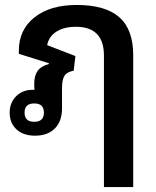

<svg xmlns="http://www.w3.org/2000/svg" viewBox="-20 -539 630 774"><path d="M399 215V-315Q399 -431 286 -431Q238 -431 207.5 -411.5Q177 -392 170 -357L284 -313L277 -254Q250 -249 240 -233.5Q230 -218 230 -184V-102Q230 -50 201 -21Q172 8 121 8Q74 8 46.5 -17.5Q19 -43 19 -85Q19 -125 45 -151Q71 -177 112 -177Q116 -177 119 -177Q118 -184 118 -194V-201Q118 -234 131.5 -253Q145 -272 177 -281V-284L56 -322V-335Q56 -419 119 -469Q182 -519 289 -519Q405 -519 461 -469.5Q517 -420 517 -317V215ZM118 -48Q157 -48 157 -85Q157 -122 118 -122Q79 -122 79 -85Q79 -48 118 -48Z"/></svg>

Font: Noto Sans Thai Looped UI Medium
Style: Regular
Weight: 500
Designer: Cadson Demak Team
Foundry: Cadson Demak Co., Ltd.
Version: Version 1.000; ttfautohint (v1.8.4.7-5d5b)